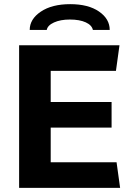

<svg xmlns="http://www.w3.org/2000/svg" viewBox="-20 -904 638 924"><path d="M318 -884Q405 -884 456.5 -848.5Q508 -813 508 -760H427Q422 -783 392.5 -796.5Q363 -810 316 -810Q271 -810 240 -796Q209 -782 205 -760H123Q123 -812 176.5 -848Q230 -884 318 -884ZM72 -686H555L538 -563H224V-413H517V-290H224V-123H541L558 0H72Z"/></svg>

Font: Chivo
Style: Bold
Weight: 700
Designer: Hector Gatti
Foundry: Omnibus-Type
Version: Version 1.007;PS 001.007;hotconv 1.0.88;makeotf.lib2.5.64775